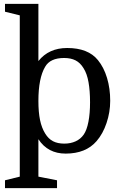

<svg xmlns="http://www.w3.org/2000/svg" viewBox="-20 -800 640 1000"><path d="M554 -275Q554 -216 535 -159.5Q516 -103 483 -65Q427 0 322 0Q229 0 180 -75V120L277 139V180H6V139L83 120V-720L6 -739V-780H180V-482Q234 -550 330 -550Q439 -550 490 -487Q521 -449 537.5 -394Q554 -339 554 -275ZM180 -274Q180 -216 188.5 -175Q197 -134 215 -105Q232 -77 256 -64.5Q280 -52 315 -52Q348 -52 374 -64Q400 -76 416 -99Q432 -122 440.5 -165.5Q449 -209 449 -267Q449 -327 441 -372Q433 -417 415 -445Q398 -473 373.5 -485.5Q349 -498 314 -498Q241 -498 215 -452Q180 -393 180 -274Z"/></svg>

Font: Domine
Style: Regular
Weight: 400
Designer: Pablo Impallari, Rodrigo Fuenzalida, Brenda Gallo
Foundry: Pablo Impallari, Rodrigo Fuenzalida, Brenda Gallo
Version: Version 2.000